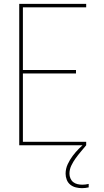

<svg xmlns="http://www.w3.org/2000/svg" viewBox="-20 -755 540 998"><path d="M80 0V-735H428V-717H99V-391H375V-373H99V-18H428V0ZM406 223Q390 223 374 219Q358 215 345.5 205Q333 195 327 179.5Q321 164 321 148Q321 122 332 98.5Q343 75 358 55Q373 35 391 17Q409 -1 428 -18V0Q414 17 400 33.5Q386 50 373 68Q360 86 350.5 106Q341 126 341 148Q341 160 346 172Q351 184 360.5 191.5Q370 199 382.5 202Q395 205 408 205Q416 205 424 204Q432 203 441 201V219Q432 221 423.5 222Q415 223 406 223Z"/></svg>

Font: Iosevka SS04 Thin
Style: Regular
Weight: 100
Monospace: yes
Designer: Belleve Invis
Foundry: Belleve Invis
Version: Version 19.0.0; ttfautohint (v1.8.4)